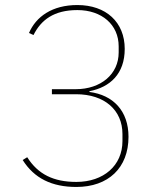

<svg xmlns="http://www.w3.org/2000/svg" viewBox="-20 -730 640 762"><path d="M186 -376V-356H282C395 -356 466 -293 466 -198V-170C466 -73 391 -8 283 -8C193 -8 131 -38 88 -106L70 -95C116 -22 186 12 283 12C410 12 490 -64 490 -187C490 -290 429 -353 335 -365V-368C417 -384 475 -437 475 -536C475 -642 401 -710 287 -710C187 -710 123 -664 95 -599L113 -591C143 -651 194 -690 287 -690C384 -690 451 -632 451 -546V-522C451 -436 381 -376 280 -376Z"/></svg>

Font: IBM Plex Sans Thai Looped Thin
Style: Regular
Weight: 100
Designer: Mike Abbink, Paul van der Laan, Pieter van Rosmalen, Ben Mitchell, Mark Frömberg
Foundry: Bold Monday
Version: Version 1.1